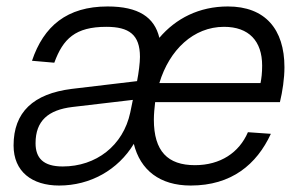

<svg xmlns="http://www.w3.org/2000/svg" viewBox="-20 -562 936 594"><path d="M163 12C259 12 345 -36 394 -117C414 -36 474 12 570 12C696 12 774 -53 818 -148L747 -153C720 -90 662 -51 583 -51C499 -51 456 -94 456 -192C456 -210 458 -228 460 -246H846C854 -279 860 -319 860 -354C860 -472 800 -542 685 -542C596 -542 524 -505 473 -445C458 -509 408 -542 313 -542C187 -542 115 -481 79 -374L148 -368C175 -442 213 -479 309 -479C379 -479 413 -455 413 -386C413 -368 409 -336 404 -311L202 -287C83 -272 22 -215 22 -112C22 -31 79 12 163 12ZM673 -479C750 -479 791 -435 791 -359C791 -336 789 -320 786 -305H473C504 -408 579 -479 673 -479ZM174 -47C114 -47 90 -73 90 -119C90 -188 129 -222 204 -231L391 -253L383 -214C361 -111 277 -47 174 -47Z"/></svg>

Font: Geist Light
Style: Italic
Weight: 300
Italic angle: -12°
Designer: Basement.studio, Andrés Briganti, Mateo Zaragoza
Foundry: Basement.studio, Vercel, Andrés Briganti, Guido Ferreyra, Mateo Zaragoza
Version: Version 1.500